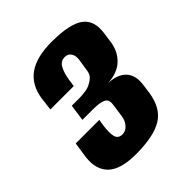

<svg xmlns="http://www.w3.org/2000/svg" viewBox="-147 -597 691 691"><g transform="rotate(-45 198.0 -251.5)"><path d="M152 -1Q75 -1 42.5 -32Q10 -63 17 -122L26 -182H146L142 -157Q137 -120 142.5 -103Q148 -86 168 -86Q185 -86 197.5 -100Q210 -114 213 -137L220 -187Q223 -210 207 -217.5Q191 -225 155 -225H103L112 -288H153Q169 -288 185 -291Q201 -294 210 -300Q222 -306 230.5 -315Q239 -324 241 -343L248 -388Q250 -406 242 -418Q234 -430 218 -430Q197 -430 186.5 -411Q176 -392 171 -361L167 -333H48L54 -383Q63 -443 104.5 -472.5Q146 -502 223 -502Q315 -502 351 -475.5Q387 -449 379 -392L373 -349Q367 -309 339.5 -282.5Q312 -256 261 -253Q307 -252 330 -228Q353 -204 347 -160L342 -123Q332 -56 287.5 -28.5Q243 -1 152 -1Z"/></g></svg>

Font: Alumni Sans ExtraBold
Style: Italic
Weight: 800
Italic angle: -8°
Designer: Robert E. Leuschke
Foundry: Robert E. Leuschke
Version: Version 1.016